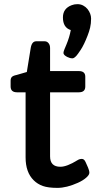

<svg xmlns="http://www.w3.org/2000/svg" viewBox="-20 -891 456 919"><path d="M388.2 -476.6Q388.2 -449.2 357.4 -449.2H219.7V-142.6Q219.7 -92.8 269 -92.8Q300.3 -92.8 350.6 -124Q360.4 -130.4 371.8 -130.4Q383.3 -130.4 390.1 -114.3L401.4 -88.9Q407.7 -74.2 407.7 -64Q407.7 -53.7 392.3 -40.3Q377 -26.9 353 -16.1Q298.8 8.3 254.9 8.3Q210.9 8.3 185.3 -0.7Q159.7 -9.8 141.6 -27.8Q102.5 -65.9 102.5 -137.7V-449.2H61.5Q30.8 -449.2 30.8 -477.1V-504.9Q30.8 -516.1 36.6 -522.5Q42.5 -528.8 59.6 -532.2L108.4 -546.4L127 -661.1Q132.3 -693.4 153.3 -693.4H193.8Q205.1 -693.4 212.4 -684.3Q219.7 -675.3 219.7 -661.1V-550.8H357.4Q388.2 -550.8 388.2 -523.9ZM318.8 -747.1Q281.2 -758.8 281.2 -807.6Q281.2 -850.6 323.2 -866.2Q335.4 -871.1 350.6 -871.1Q365.7 -871.1 377.9 -864.7Q390.1 -858.4 398.9 -847.7Q416 -825.7 416 -802Q416 -778.3 411.4 -758.8Q406.7 -739.3 398.9 -719.7Q382.3 -676.8 366.5 -652.8Q350.6 -628.9 345.7 -624Q334.5 -611.8 326.7 -611.8Q314.9 -611.8 302.2 -618.2Q283.7 -627.4 283.7 -637.7Q283.7 -644 289.1 -656.7L297.9 -677.7Q312.5 -712.4 318.8 -747.1Z"/></svg>

Font: Capriola
Style: Regular
Weight: 400
Designer: Viktoriya Grabowska
Foundry: Viktoriya Grabowska
Version: Version 1.007